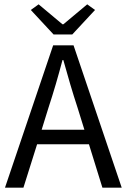

<svg xmlns="http://www.w3.org/2000/svg" viewBox="-20 -865 584 885"><path d="M203 -367C227 -440 248 -512 268 -588H272C293 -512 314 -440 338 -367L369 -267H172ZM3 0H88L151 -200H390L452 0H541L319 -656H225ZM227 -706H313L418 -819L382 -845L272 -753H268L158 -845L122 -819Z"/></svg>

Font: Giro Sans Regular
Style: Regular
Weight: 400
Designer: Paul D. Hunt
Foundry: Adobe Systems Incorporated
Version: Version 1.000;PS 1.0;hotconv 1.0.88;makeotf.lib2.5.647800